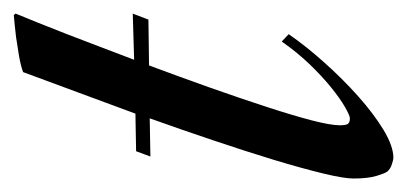

<svg xmlns="http://www.w3.org/2000/svg" viewBox="-213 -413 598 282"><g transform="rotate(-90 86.0 -272.0)"><path d="M207 -547.9Q201.2 -534.2 193.6 -515.1Q186 -496.1 177.2 -473.6Q168.5 -451.2 158.9 -425.8Q149.4 -400.4 139.2 -374L207 -376L198.2 -353L130.9 -352.1Q114.3 -307.6 98.6 -263.4Q83 -219.2 70.6 -181.2Q58.1 -143.1 50.5 -114.3Q43 -85.4 43 -71.8Q43 -63.5 44.9 -60.3Q46.9 -57.1 53.2 -57.1Q57.1 -57.1 69.6 -64.2Q82 -71.3 98.4 -84.5Q114.7 -97.7 132.6 -116.2Q150.4 -134.8 166 -157.2L176.8 -147Q159.7 -122.1 135.5 -95Q111.3 -67.9 85.9 -45.2Q60.5 -22.5 36.4 -7.8Q12.2 6.8 -4.9 6.8Q-7.3 6.8 -14.2 4.6Q-21 2.4 -24.9 -2Q-27.8 -5.9 -31.5 -18.6Q-35.2 -31.2 -35.2 -51.8Q-35.2 -65.9 -27.6 -97.2Q-20 -128.4 -7.6 -169.4Q4.9 -210.4 20.8 -257.6Q36.6 -304.7 53.2 -351.1L-2.9 -350.1L4.9 -371.1L60.1 -372.1L121.1 -537.1Q130.4 -540.5 144.5 -543Q158.7 -545.4 172.4 -547.4Q188.5 -549.3 205.1 -550.8Q205.1 -549.8 206.1 -549.3Q207 -548.8 207 -547.9Z"/></g></svg>

Font: Romanesco
Style: Regular
Weight: 400
Designer: Astigmatic (AOETI)
Foundry: Astigmatic (AOETI)
Version: Version 1.000